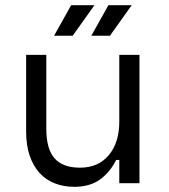

<svg xmlns="http://www.w3.org/2000/svg" viewBox="-20 -708 652 742"><path d="M441 -496H519V0H441V-90H429Q405 -42 366 -14Q327 14 267 14Q226 14 191.5 0.5Q157 -13 132.5 -40Q108 -67 94.5 -107Q81 -147 81 -200V-496H159V-210Q159 -132 191 -96Q223 -60 289 -60Q360 -60 400.5 -108.5Q441 -157 441 -238ZM345 -688 261 -570H189L255 -688ZM489 -688 405 -570H333L399 -688Z"/></svg>

Font: Space Mono
Style: Regular
Weight: 400
Monospace: yes
Designer: Colophon Foundry / Benjamin Critton
Foundry: Colophon Foundry
Version: Version 1.000;PS 1.003;hotconv 1.0.81;makeotf.lib2.5.63406